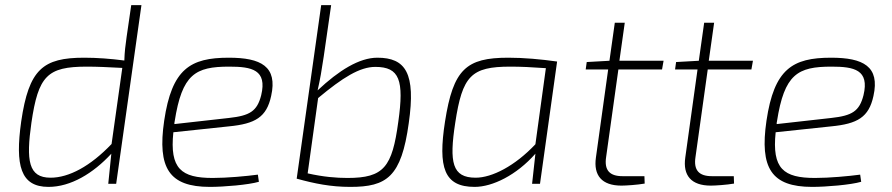

<svg xmlns="http://www.w3.org/2000/svg" viewBox="-20 -720 3493 752"><path d="M494 -700 476 -576C471 -541 468 -517 467 -483C414 -490 359 -494 310 -494C148 -494 93 -449 63 -244C39 -72 60 12 170 12C257 12 345 -41 416 -118L404 0H435L534 -700ZM417 -156C334 -69 250 -24 178 -24C91 -24 82 -91 103 -239C130 -423 165 -459 320 -459C361 -459 401 -457 459 -454Z M876 -494C725 -494 653 -450 623 -247C596 -62 642 12 802 12C857 12 953 4 994 -8L990 -36C945 -30 870 -23 813 -23C690 -23 644 -59 659 -202L876 -225C980 -235 1024 -261 1042 -344C1068 -460 1002 -494 876 -494ZM1003 -347C987 -284 958 -267 877 -258L663 -234C663 -238 663 -241 664 -244C693 -430 745 -459 878 -459C966 -459 1027 -447 1003 -347Z M1458 -494C1387 -494 1307 -444 1224 -366C1234 -410 1240 -445 1248 -499L1277 -700H1238L1142 -20H1143C1212 -1 1275 12 1352 12C1495 12 1552 -27 1581 -238C1609 -433 1569 -494 1458 -494ZM1540 -243C1516 -66 1484 -23 1341 -23C1298 -23 1247 -27 1185 -41L1226 -336C1322 -416 1389 -458 1450 -458C1545 -458 1563 -406 1540 -243Z M1971 -494C1806 -494 1755 -449 1723 -244C1695 -64 1719 12 1839 12C1909 12 2003 -34 2077 -118L2064 0H2095L2162 -479C2098 -488 2032 -494 1971 -494ZM2077 -155C1997 -70 1907 -24 1843 -24C1751 -24 1739 -83 1763 -239C1791 -423 1825 -459 1979 -459C2020 -459 2061 -457 2118 -453Z M2402 -448H2573L2579 -482H2406L2427 -631H2388L2367 -482L2278 -477L2274 -448H2362L2314 -103C2304 -33 2337 7 2414 7C2432 7 2477 4 2505 -1L2504 -30H2418C2368 -30 2346 -53 2354 -105Z M2752 -448H2923L2929 -482H2756L2777 -631H2738L2717 -482L2628 -477L2624 -448H2712L2664 -103C2654 -33 2687 7 2764 7C2782 7 2827 4 2855 -1L2854 -30H2768C2718 -30 2696 -53 2704 -105Z M3235 -494C3084 -494 3012 -450 2982 -247C2955 -62 3001 12 3161 12C3216 12 3312 4 3353 -8L3349 -36C3304 -30 3229 -23 3172 -23C3049 -23 3003 -59 3018 -202L3235 -225C3339 -235 3383 -261 3401 -344C3427 -460 3361 -494 3235 -494ZM3362 -347C3346 -284 3317 -267 3236 -258L3022 -234C3022 -238 3022 -241 3023 -244C3052 -430 3104 -459 3237 -459C3325 -459 3386 -447 3362 -347Z"/></svg>

Font: Exo 2 Extra Light
Style: Italic
Weight: 250
Italic angle: -8°
Designer: Natanael Gama
Version: Version 1.001;PS 001.001;hotconv 1.0.88;makeotf.lib2.5.64775